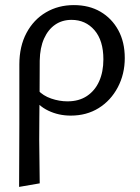

<svg xmlns="http://www.w3.org/2000/svg" viewBox="-20 -445 550 754"><path d="M55 289Q55 227 55.5 165.5Q56 104 56 44Q56 -16 56 -75.5Q56 -135 56 -192Q56 -263 84 -315.5Q112 -368 160.5 -396.5Q209 -425 270 -425Q330 -425 374.5 -399Q419 -373 444.5 -326.5Q470 -280 470 -217Q470 -154 442.5 -102Q415 -50 367.5 -20.5Q320 9 258 9Q210 9 169.5 -10.5Q129 -30 109 -65L129 -91Q149 -69 181 -58Q213 -47 245 -47Q290 -47 321.5 -68Q353 -89 369.5 -126Q386 -163 386 -212Q386 -286 351 -326.5Q316 -367 261 -367Q224 -367 196.5 -348Q169 -329 153 -293.5Q137 -258 136 -207Q136 -140 135.5 -85.5Q135 -31 134.5 15.5Q134 62 134 104.5Q134 147 135 188.5Q136 230 136 275Z"/></svg>

Font: Ysabeau Office Medium
Style: Regular
Weight: 500
Designer: Christian Thalmann (Catharsis Fonts)
Version: Version 2.001;gftools[0.9.30]; featfreeze: tnum,lnum,ss02